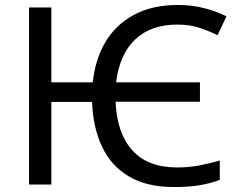

<svg xmlns="http://www.w3.org/2000/svg" viewBox="-20 -744 962 774"><path d="M681 10Q572 10 500 -32.5Q428 -75 391.5 -152.5Q355 -230 351 -333H187V0H97V-714H187V-412H354Q364 -506 405.5 -575.5Q447 -645 520.5 -684.5Q594 -724 698 -724Q754 -724 804 -711Q854 -698 893 -678L857 -602Q823 -619 783.5 -632Q744 -645 695 -645Q588 -645 525 -585Q462 -525 448 -412H786V-334H446Q451 -208 513 -138.5Q575 -69 694 -69Q741 -69 783 -77Q825 -85 866 -97V-19Q826 -4 783 3Q740 10 681 10Z"/></svg>

Font: RS Noto Sans
Style: Regular
Weight: 400
Designer: Monotype Design Team
Foundry: Monotype Imaging Inc.
Version: Version 3.10